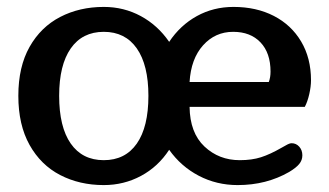

<svg xmlns="http://www.w3.org/2000/svg" viewBox="-20 -521 950 555"><path d="M33 -244Q33 -328 65.5 -385.5Q98 -443 154 -472Q210 -501 280 -501Q338 -501 387 -474.5Q436 -448 469 -400Q501 -448 549 -474.5Q597 -501 655 -501Q721 -501 771.5 -475Q822 -449 850.5 -401Q879 -353 879 -289Q879 -271 874 -249Q869 -227 861 -212H528Q529 -137 571 -97.5Q613 -58 673 -58Q708 -58 734.5 -66.5Q761 -75 794 -94Q798 -96 807.5 -101.5Q817 -107 823 -107Q836 -107 845 -97Q854 -87 854 -72Q854 -58 845 -47Q836 -36 816 -24Q750 14 667 14Q606 14 554.5 -13Q503 -40 469 -88Q437 -39 387.5 -12.5Q338 14 280 14Q210 14 154 -15Q98 -44 65.5 -102Q33 -160 33 -244ZM409 -244Q409 -333 375.5 -381Q342 -429 280 -429Q218 -429 184.5 -381Q151 -333 151 -244Q151 -154 184.5 -106Q218 -58 280 -58Q342 -58 375.5 -106Q409 -154 409 -244ZM757 -284Q762 -297 762 -314Q762 -368 733 -398.5Q704 -429 654 -429Q602 -429 567 -390Q532 -351 528 -284Z"/></svg>

Font: MaitreeSemiBold
Style: Regular
Weight: 600
Designer: CadsonDemak Team
Foundry: CadsonDemak
Version: Version 1.000